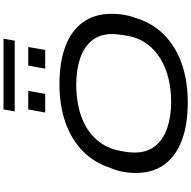

<svg xmlns="http://www.w3.org/2000/svg" viewBox="-18 -1030 1061 1064"><g transform="rotate(-90 512.0 -498.5)"><path d="M476 12Q353 12 265.5 -21Q178 -54 131.5 -118Q85 -182 85 -276Q85 -314 92 -349.5Q99 -385 113 -417Q143 -509 208 -571.5Q273 -634 366.5 -666.5Q460 -699 576 -699Q700 -699 787 -666Q874 -633 920.5 -568.5Q967 -504 967 -410Q967 -376 962 -344Q957 -312 946 -283Q918 -186 852 -120.5Q786 -55 691 -21.5Q596 12 476 12ZM480 -80Q546 -80 607 -94.5Q668 -109 718.5 -139.5Q769 -170 803 -218Q837 -266 847 -333Q849 -347 850.5 -358.5Q852 -370 853 -378Q854 -386 854.5 -392Q855 -398 855 -404Q855 -475 818.5 -519.5Q782 -564 718.5 -585Q655 -606 573 -606Q507 -606 445.5 -592Q384 -578 334 -547.5Q284 -517 250.5 -469Q217 -421 206 -355Q203 -340 201.5 -329Q200 -318 199.5 -310Q199 -302 198.5 -295.5Q198 -289 198 -283Q198 -213 234.5 -168Q271 -123 334.5 -101.5Q398 -80 480 -80ZM420 -778 437 -872H540L523 -778ZM663 -778 680 -872H783L767 -778ZM426 -947 437 -1009H829L818 -947Z"/></g></svg>

Font: Archivo Expanded
Style: Italic
Weight: 400
Width: 7
Italic angle: -10°
Designer: Hector Gatti
Foundry: Omnibus-Type
Version: Version 2.001